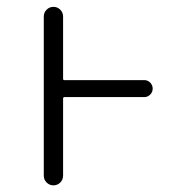

<svg xmlns="http://www.w3.org/2000/svg" viewBox="-20 -565 540 563"><path d="M403.3 -330.1Q413.1 -330.1 420.4 -322.8Q427.7 -315.4 427.7 -305.2Q427.7 -294.9 420.4 -287.6Q413.1 -280.3 403.3 -280.3H168.9Q165 -280.3 165 -275.4V-49.8Q165 -38.1 156.7 -29.8Q148.4 -21.5 136.7 -21.5Q125 -21.5 116.7 -29.8Q108.4 -38.1 108.4 -49.8V-516.6Q108.4 -528.3 116.7 -536.6Q125 -544.9 136.7 -544.9Q148.4 -544.9 156.7 -536.6Q165 -528.3 165 -516.6V-334Q165 -330.1 168.9 -330.1Z"/></svg>

Font: Rounded-L Mgen+ 1m light
Style: Regular
Weight: 200
Designer: [Source Han Sans]
Ryoko NISHIZUKA  (kana & ideographs); Paul D. Hunt (Latin, Greek & Cyrillic); Wenlong ZHANG  (bopomofo
Version: Version 1.059.20150602